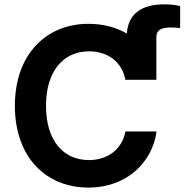

<svg xmlns="http://www.w3.org/2000/svg" viewBox="-20 -846 842 876"><path d="M383.3 9.8C562 9.8 675.8 -108.9 694.3 -246.1H552.2C536.6 -163.6 470.2 -115.7 385.7 -115.7C271 -115.7 189.9 -201.7 189.9 -363.3C189.9 -522.5 270 -611.8 386.2 -611.8C471.2 -611.8 537.1 -564 551.8 -481.9H693.8L693.4 -485.4V-676.3C693.4 -707.5 713.4 -720.7 760.3 -720.7C773.4 -720.7 787.1 -719.7 801.8 -717.8V-818.4C783.2 -823.2 757.8 -826.2 729.5 -826.2C623 -826.2 564.9 -780.8 558.6 -692.9C509.3 -721.7 449.7 -737.3 383.3 -737.3C192.9 -737.3 47.9 -600.1 47.9 -363.3C47.9 -127.4 190.9 9.8 383.3 9.8Z"/></svg>

Font: Raveo SemiBold
Style: Regular
Weight: 600
Designer: Jakub Foglar, Rasmus Andersson (Inter)
Foundry: Jakubfoglar.com
Version: Version 1.100;Glyphs 3.2.3 (3260)